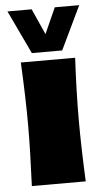

<svg xmlns="http://www.w3.org/2000/svg" viewBox="-55 -810 450 845"><g transform="rotate(-5 170.0 -387.5)"><path d="M51 0Q58 -161 58 -266Q58 -391 50 -546H290Q282 -397 282 -266Q282 -156 289 0ZM169 -661 220 -775H328L236 -583H102L11 -775H118Z"/></g></svg>

Font: Dela Gothic One
Style: Regular
Weight: 400
Designer: aratakana
Foundry: aratakana
Version: Version 1.004